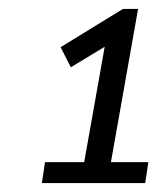

<svg xmlns="http://www.w3.org/2000/svg" viewBox="-20 -730 370 431"><path d="M81 -366H169L215 -625L139 -579L116 -624L256 -710H290L229 -366H313L306 -319H74Z"/></svg>

Font: Livvic
Style: Italic
Weight: 400
Italic angle: -10°
Designer: Jacques Le Bailly, Baron von Fonthausen
Version: Version 1.001; ttfautohint (v1.8.2)